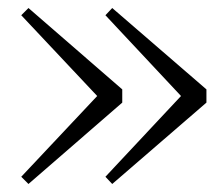

<svg xmlns="http://www.w3.org/2000/svg" viewBox="-20 -511 560 479"><path d="M260 -491 495 -288V-255L260 -52L243 -70L447 -288V-255L243 -473ZM51 -491 285 -288V-255L51 -52L33 -70L238 -288V-255L33 -473Z"/></svg>

Font: Early Summer Mincho VF
Style: Regular
Weight: 250
Designer: GuiWonder
Version: Version 1.002